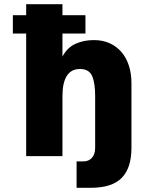

<svg xmlns="http://www.w3.org/2000/svg" viewBox="-20 -740 704 910"><path d="M104 0V-581H41V-668H104V-720H276V-668H385V-581H276V-472Q299 -515 338 -532.5Q377 -550 425 -550Q467 -550 500 -535Q533 -520 556 -493Q579 -466 591 -428.5Q603 -391 603 -346V-39Q603 56 557 103Q511 150 411 150H343V25H375Q401 25 416 7.5Q431 -10 431 -39V-285Q431 -347 416.5 -380Q402 -413 359 -413Q317 -413 296.5 -380Q276 -347 276 -285V0Z"/></svg>

Font: Geist ExtBd
Style: Regular
Weight: 400
Designer: Basement.studio, Andrés Briganti, Mateo Zaragoza
Foundry: Basement.studio, Vercel, Andrés Briganti, Guido Ferreyra, Mateo Zaragoza
Version: Version 1.401